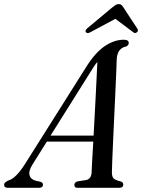

<svg xmlns="http://www.w3.org/2000/svg" viewBox="-64 -898 680 918"><path d="M91 -111Q71 -79 77.8 -58.8Q84.5 -38.5 109 -33.5L129 -29Q141.5 -25 141.5 -15.5Q141.5 0 122.5 0H-25.5Q-44.5 0 -44.5 -14.5Q-44.5 -26 -24 -35Q12.5 -45 57.5 -117L345.5 -573.5Q389.5 -645 435.5 -676.5Q481.5 -708 527.5 -708Q552 -708 551.5 -692.5Q551.5 -681 538.5 -675.5Q519 -672 507.2 -657Q495.5 -642 494 -613.5Q493.5 -594 491.8 -552.2Q490 -510.5 487.5 -455.5Q485 -400.5 482.2 -341.5Q479.5 -282.5 477 -228Q474.5 -173.5 472.8 -132.5Q471 -91.5 471 -74Q471 -55 478.2 -46Q485.5 -37 515 -30Q525.5 -25.5 525.5 -15.5Q525 0 507 0H306.5Q291.5 0 291.5 -14Q291.5 -25 305.5 -30.5L349.5 -37.5Q372.5 -43.5 374 -73.5Q374.5 -92.5 376.8 -131.8Q379 -171 382 -221H160ZM369 -554.5 177.5 -249.5H383.5Q387 -312 390.5 -379.8Q394 -447.5 397 -506.8Q400 -566 401.5 -602.5Q395 -594.5 387 -583Q379 -571.5 369 -554.5ZM589 -742.5Q581 -736.5 571 -745.5L487.5 -808L371 -745.5Q354.5 -735.5 347.5 -743Q340 -751 353 -762.5L471 -861Q481 -869 488 -873.8Q495 -878.5 503 -878.5Q512 -878.5 517 -874Q522 -869.5 527 -861L593 -760.5Q599.5 -749.5 589 -742.5Z"/></svg>

Font: Fraunces 144pt Soft
Style: Italic
Weight: 400
Italic angle: -16°
Version: Version 1.000;[b76b70a41]